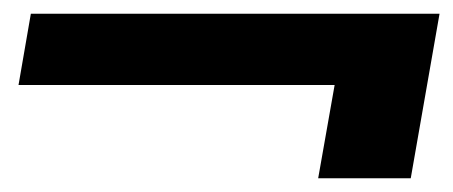

<svg xmlns="http://www.w3.org/2000/svg" viewBox="-20 -458 661 280"><path d="M444 -198 468 -334H7L25 -438H621L579 -198Z"/></svg>

Font: DM Sans 24pt
Style: Bold Italic
Weight: 700
Italic angle: -10°
Designer: Colophon Foundry, Jonny Pinhorn
Foundry: Colophon Foundry
Version: Version 4.004;gftools[0.9.30]